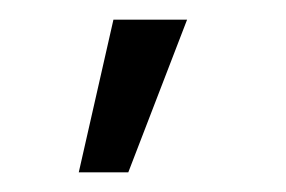

<svg xmlns="http://www.w3.org/2000/svg" viewBox="-20 -740 290 195"><path d="M60 -565H110.3L170 -720H95.2Z"/></svg>

Font: Tap Sans
Style: Regular
Weight: 400
Designer: Tap Payments
Foundry: Tap Payments
Version: Version 1.001;Glyphs 3.1.2 (3151)